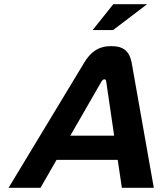

<svg xmlns="http://www.w3.org/2000/svg" viewBox="-20 -900 779 920"><path d="M383 -599 21 0H174L251 -134H544L564 0H717L611 -599C601 -651 576 -679 513 -679C452 -679 414 -651 383 -599ZM317 -250 466 -509C471 -517 476 -520 480 -520C484 -520 488 -518 489 -509L527 -250ZM424 -756H522L685 -880H523Z"/></svg>

Font: LT Wave Text Bold Italic
Style: Regular
Weight: 700
Designer: Daniel Lyons
Version: Version 2.5 (Glyphs App)